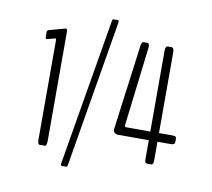

<svg xmlns="http://www.w3.org/2000/svg" viewBox="-80 -874 1002 906"><g transform="rotate(10 421.5 -421.0)"><path d="M150.9 -139.6Q142.1 -139.6 142.1 -166V-637.2Q142.1 -642.6 140.6 -645Q139.2 -647.5 136.7 -646.5L100.6 -637.2Q96.2 -636.2 94 -638.4Q91.8 -640.6 91.8 -648.4V-669.4Q91.8 -677.7 100.6 -680.2L171.9 -699.7Q178.7 -702.6 182.4 -700.2Q186 -697.8 186 -686V-166Q186 -139.6 177.2 -139.6ZM270.5 -59.6Q267.1 -59.6 267.1 -68.8Q267.1 -71.3 267.6 -72.8L385.3 -770Q386.7 -783.2 392.1 -783.2H414.6Q416.5 -783.2 417.5 -778.8Q418.5 -774.4 417.5 -770L300.3 -72.8Q298.8 -59.6 293.5 -59.6ZM668.9 -139.6Q661.6 -139.6 658.4 -143.8Q655.3 -147.9 655.3 -159.7V-250.5H509.3Q498.5 -250.5 491.7 -256.1Q484.9 -261.7 484.9 -272Q484.9 -274.9 485.4 -276.9L538.1 -675.3Q540 -689.9 542.7 -695.8Q545.4 -701.7 552.2 -701.7H567.9Q578.6 -701.7 578.6 -684.1Q578.6 -680.2 577.6 -675.3L532.7 -301.3Q531.2 -292 540.5 -292Q540.5 -292 655.3 -292V-680.7Q655.3 -701.7 668.9 -701.7H683.1Q696.8 -701.7 696.8 -680.7V-292H759.8Q772 -292 776.1 -289.1Q780.3 -286.1 780.3 -275.9V-267.1Q780.3 -256.8 775.9 -253.7Q771.5 -250.5 759.8 -250.5H696.8V-159.7Q696.8 -147.9 693.6 -143.8Q690.4 -139.6 683.1 -139.6Z"/></g></svg>

Font: BenchNine Light
Style: Regular
Weight: 300
Version: Version 1 ; ttfautohint (v0.92.18-e454-dirty) -l 8 -r 50 -G 